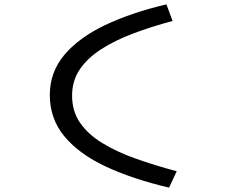

<svg xmlns="http://www.w3.org/2000/svg" viewBox="-20 -755 1040 879"><path d="M754 104Q588 65 465.5 8Q343 -49 275.5 -130Q208 -211 208 -320Q208 -424 274 -503Q340 -582 460 -639.5Q580 -697 742 -735L770 -659Q673 -633 589.5 -601.5Q506 -570 443 -529.5Q380 -489 345 -437Q310 -385 310 -317Q310 -246 346.5 -193Q383 -140 448.5 -100Q514 -60 601 -29Q688 2 789 29Z"/></svg>

Font: Inconsolata UltraExpanded
Style: Regular
Weight: 400
Width: 9
Monospace: yes
Designer: Raph Levien, Cyreal, Brenton Simpson
Foundry: Raph Levien, Cyreal, Google
Version: Version 3.000; ttfautohint (v1.8.2.53-6de2)